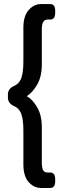

<svg xmlns="http://www.w3.org/2000/svg" viewBox="-20 -788 314 946"><path d="M227.1 -768.1Q252 -768.1 252 -733.9V-726.1Q252 -691.9 229 -691.9H217.8Q199.7 -691.9 192.9 -679.9Q186 -668 186 -642.1V-469.2Q186 -410.6 163.1 -371.1Q140.1 -331.5 111.8 -314Q138.7 -300.3 162.4 -260.7Q186 -221.2 186 -161.1V11.2Q186 37.6 192.1 49.8Q198.2 62 214.8 62H228Q252 62 252 96.2V104Q252 138.2 227.1 138.2H182.1Q147.5 138.2 121.3 109.1Q95.2 80.1 95.2 22V-145Q95.2 -197.8 85 -226.3Q74.7 -254.9 45.9 -267.1Q19 -280.3 19 -308.1V-321.8Q19 -349.6 45.9 -362.8Q74.7 -375 85 -403.3Q95.2 -431.6 95.2 -484.9V-651.9Q95.2 -709.5 121.6 -738.8Q147.9 -768.1 182.1 -768.1Z"/></svg>

Font: Asap Symbol
Style: Regular
Weight: 900
Designer: Tania Quindós, Elena González Miranda, Marcela Romero, Pablo Cosgaya
Foundry: Omnibus-Type
Version: Version 1.000;PS 001.000;hotconv 1.0.70;makeotf.lib2.5.58329